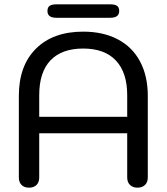

<svg xmlns="http://www.w3.org/2000/svg" viewBox="-20 -856 769 886"><path d="M67 -37V-414Q67 -553 146 -631.5Q225 -710 364 -710Q456 -710 523.5 -674.5Q591 -639 626.5 -572Q662 -505 662 -414V-37Q662 -15 649 -2.5Q636 10 614 10Q593 10 580 -2.5Q567 -15 567 -37V-241H161V-37Q161 -15 148.5 -2.5Q136 10 114 10Q92 10 79.5 -2.5Q67 -15 67 -37ZM567 -317V-417Q567 -521 515 -576.5Q463 -632 364 -632Q265 -632 213 -577.5Q161 -523 161 -417V-317ZM199 -805Q199 -822 209 -829Q219 -836 240 -836H489Q509 -836 519.5 -829.5Q530 -823 530 -805Q530 -774 489 -774H240Q199 -774 199 -805Z"/></svg>

Font: Kodchasan Medium
Style: Regular
Weight: 500
Designer: Katatrad Aksorn Co.,Ltd.
Foundry: Cadson Demak Co.,Ltd.
Version: Version 1.000; ttfautohint (v1.6)